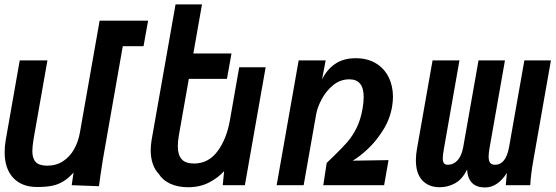

<svg xmlns="http://www.w3.org/2000/svg" viewBox="-20 -816 2448 846"><path d="M0.5 -145Q0.5 -172.5 5.5 -200.5L67 -550H189L128.5 -206.5Q122.5 -170.5 122.5 -150.5Q122.5 -118.5 137.2 -102.2Q152 -86 188.5 -86Q228 -86 258 -105.8Q288 -125.5 306.5 -158.5Q325 -191.5 332 -231.5L419 -725H632.5L612.5 -612.5H521L433.5 -114.5Q429.5 -90.5 422.5 -42.5L416 4.5L296 0L304 -55.5Q280.5 -29.5 257.2 -15.8Q234 -2 207.5 3Q181 8 143.5 8Q76 8 38.2 -32.5Q0.5 -73 0.5 -145Z M679.5 -50Q662 -68 653 -94.8Q644 -121.5 644 -154.5Q644 -174 648 -199L753.5 -796.5H870L832 -580.5H1000L980 -468.5H812L768 -219Q763.5 -193 763.5 -171.5Q763.5 -134 780.2 -114.8Q797 -95.5 834.5 -95.5Q898.5 -95.5 938.5 -149.5Q978.5 -203.5 993 -286L1034 -519.5H1150.5L1059 0H961.5L967.5 -62Q941 -32.5 901 -11.8Q861 9 809 9Q764.5 9 730.8 -6.2Q697 -21.5 679.5 -50Z M1296 -550H1415L1399 -466Q1420.5 -510 1457.2 -534.8Q1494 -559.5 1547.5 -559.5Q1599 -559.5 1636 -537.2Q1673 -515 1692.2 -476.2Q1711.5 -437.5 1711.5 -389.5Q1711.5 -369.5 1707.5 -345.5Q1698 -290 1667.2 -241.5Q1636.5 -193 1600 -159Q1563.5 -125 1534 -108L1692 -110.5L1672.5 0H1404.5L1419.5 -98L1451 -128.5Q1488.5 -165 1510.8 -190.5Q1533 -216 1551 -252Q1569 -288 1577.5 -337Q1582.5 -366 1582.5 -388.5Q1582.5 -466.5 1519.5 -466.5Q1479.5 -466.5 1448.2 -441Q1417 -415.5 1397.8 -379.5Q1378.5 -343.5 1373 -312L1318 0H1199Z M2316.5 0H2208.5L2213.5 -54Q2172.5 10 2117 10Q2043 10 2038 -69Q2017.5 -26.5 1985.8 -8.8Q1954 9 1917.5 9Q1869 9 1840.8 -21.2Q1812.5 -51.5 1812.5 -110Q1812.5 -134.5 1817.5 -161.5L1886 -550H2004.5L1936.5 -163.5Q1931 -133 1931 -118Q1931 -103.5 1936.2 -96.8Q1941.5 -90 1953.5 -90Q1978 -90 1996 -109.5Q2014 -129 2021 -167.5L2088.5 -550H2205L2137 -163.5Q2133 -139.5 2133 -126.5Q2133 -107 2139.8 -98.5Q2146.5 -90 2161.5 -90Q2209 -90 2223 -167.5L2290.5 -550H2407.5L2330 -109.5Q2318.5 -45 2316.5 0Z"/></svg>

Font: JuliaMono BoldItalic
Style: Regular
Weight: 700
Italic angle: -9°
Monospace: yes
Designer: cormullion
Foundry: corm
Version: Version 0.049; ttfautohint (v1.8.4)